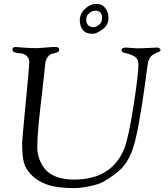

<svg xmlns="http://www.w3.org/2000/svg" viewBox="-20 -950 867 989"><path d="M391 -844Q391 -878 417.5 -904Q444 -930 475 -930Q507 -930 523 -907.5Q539 -885 539 -859Q539 -821 508 -798.5Q477 -776 458 -776Q420 -776 405.5 -797Q391 -818 391 -844ZM424 -848Q424 -831 434 -820.5Q444 -810 461 -810Q474 -810 490 -822Q506 -834 506 -859Q506 -895 470 -895Q455 -895 439.5 -882Q424 -869 424 -848ZM44 -694Q44 -708 61 -708Q61 -708 96 -705Q131 -702 175 -702Q184 -702 213 -705Q242 -708 265 -708Q285 -708 285 -694Q285 -685 274.5 -680.5Q264 -676 251.5 -674Q239 -672 227 -658Q215 -644 213 -619Q208 -567 196.5 -470.5Q185 -374 178.5 -306Q172 -238 172 -192Q172 -166 179 -141.5Q186 -117 204.5 -88.5Q223 -60 263 -42.5Q303 -25 361 -25Q555 -25 620 -184Q642 -240 667.5 -403Q693 -566 693 -617Q693 -648 671.5 -660Q650 -672 628 -676Q606 -680 606 -692Q606 -705 630 -705Q635 -705 655 -703Q675 -701 685 -701Q709 -701 745.5 -703Q782 -705 789 -705Q796 -705 801.5 -701Q807 -697 807 -692Q807 -685 795 -681.5Q783 -678 766.5 -667Q750 -656 743 -631Q741 -624 728.5 -528Q716 -432 696.5 -322Q677 -212 657 -164Q635 -111 604 -80.5Q573 -50 515 -15Q491 -1 442.5 9Q394 19 364 19Q277 19 226 2Q175 -15 141 -50Q111 -80 102.5 -115Q94 -150 94 -215Q94 -229 112.5 -421Q131 -613 131 -626Q131 -650 117.5 -662Q104 -674 87.5 -675Q71 -676 57.5 -680Q44 -684 44 -694Z"/></svg>

Font: OFL Sorts Mill Goudy TT
Style: Italic
Weight: 500
Italic angle: -6°
Version: Version 003.000